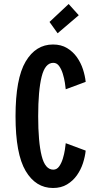

<svg xmlns="http://www.w3.org/2000/svg" viewBox="-20 -928 490 958"><path d="M244.5 10Q158.5 10 108 -75Q57.5 -160 57.5 -348Q57.5 -536 108 -621Q158.5 -706 244.5 -706Q285 -706 314.5 -688.2Q344 -670.5 363.8 -642.5Q383.5 -614.5 394 -582Q404.5 -549.5 407.5 -519.5L308 -482.5Q307 -493.5 303.8 -515Q300.5 -536.5 293.5 -559.5Q286.5 -582.5 275 -598.5Q263.5 -614.5 246 -614.5Q205 -614.5 187.8 -545.5Q170.5 -476.5 170.5 -348Q170.5 -219.5 187.8 -150.5Q205 -81.5 246 -81.5Q263.5 -81.5 275 -97.5Q286.5 -113.5 293.5 -136.5Q300.5 -159.5 303.8 -181Q307 -202.5 308 -213.5L407.5 -176.5Q404.5 -146.5 394 -114Q383.5 -81.5 363.8 -53.5Q344 -25.5 314.5 -7.8Q285 10 244.5 10ZM267.5 -762 227 -818.5 322.5 -908 373 -852Z"/></svg>

Font: Trispace Condensed Medium
Style: Regular
Weight: 500
Width: 3
Designer: Tyler Finck
Foundry: Etcetera Type Company
Version: Version 1.210; ttfautohint (v1.8.3)